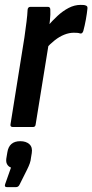

<svg xmlns="http://www.w3.org/2000/svg" viewBox="-24 -520 378 786"><path d="M29 0Q17 0 19 -11L76 -367Q81 -403 84.5 -430.5Q88 -458 89 -480Q90 -492 101 -492H172Q182 -492 182 -480Q183 -462 180.5 -437.5Q178 -413 175 -395L179 -363L122 -11Q121 0 111 0ZM163 -320 171 -413Q190 -435 211.5 -455Q233 -475 257 -487.5Q281 -500 306 -500Q314 -500 319 -499.5Q324 -499 328 -497Q335 -495 334 -485Q332 -465 327.5 -440Q323 -415 317 -393Q313 -381 304 -383Q299 -385 292.5 -385.5Q286 -386 278 -386Q259 -386 239 -378Q219 -370 200 -355Q181 -340 163 -320ZM4 246Q-7 246 -3 234L21 166Q10 162 4.5 151.5Q-1 141 3 122L6 104Q13 58 59 58Q83 58 96.5 70.5Q110 83 106 107L103 125Q102 137 98 148.5Q94 160 87 174L57 234Q52 246 42 246Z"/></svg>

Font: Sofia Sans Condensed
Style: Bold Italic
Weight: 700
Italic angle: -9°
Version: Version 4.100